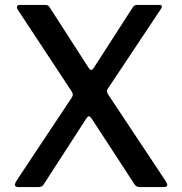

<svg xmlns="http://www.w3.org/2000/svg" viewBox="-20 -762 741 782"><path d="M653 -27Q664 -11 660.5 -5.5Q657 0 645 0H550Q535 0 528 -11L354 -278Q347 -288 342.5 -288.5Q338 -289 330 -277L158 -11Q155 -5 149 -2.5Q143 0 135 0H56Q45 0 41.5 -5.5Q38 -11 48 -27L272 -364Q277 -372 276.5 -377.5Q276 -383 271 -391L52 -723Q48 -729 49.5 -735.5Q51 -742 60 -742H161Q171 -742 175.5 -739.5Q180 -737 183 -731L342 -484Q347 -477 351.5 -477Q356 -477 361 -484L520 -731Q524 -737 528 -739.5Q532 -742 541 -742H629Q638 -742 639 -736.5Q640 -731 635 -725L420 -402Q415 -395 415.5 -390Q416 -385 420 -378L653 -27Z"/></svg>

Font: Libre Franklin Medium
Style: Regular
Weight: 500
Designer: Pablo Impallari, Rodrigo Fuenzalida, Nhung Nguyen
Foundry: Impallari Type
Version: Version 3.000